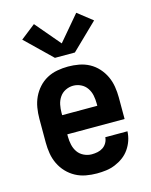

<svg xmlns="http://www.w3.org/2000/svg" viewBox="-117 -845 733 929"><g transform="rotate(-15 250.0 -380.5)"><path d="M252 8Q225 8 197.5 3Q170 -2 146 -15Q122 -28 103 -48Q84 -68 72 -93Q60 -118 55.5 -145.5Q51 -173 51 -200V-320Q51 -347 55.5 -374.5Q60 -402 71.5 -426.5Q83 -451 101.5 -471.5Q120 -492 144 -505Q168 -518 195.5 -523Q223 -528 250 -528Q277 -528 304.5 -523Q332 -518 356 -505Q380 -492 398.5 -471.5Q417 -451 428.5 -426.5Q440 -402 444.5 -374.5Q449 -347 449 -320V-212H162V-200Q162 -180 166.5 -159.5Q171 -139 182.5 -122.5Q194 -106 213 -97Q232 -88 252 -88Q267 -88 281.5 -91Q296 -94 308 -102Q320 -110 327.5 -123Q335 -136 336 -151H447Q446 -127 438.5 -105Q431 -83 417.5 -63.5Q404 -44 385 -30Q366 -16 344 -7Q322 2 299 5Q276 8 252 8ZM162 -308H338V-320Q338 -340 334 -360Q330 -380 318.5 -397Q307 -414 288.5 -423Q270 -432 250 -432Q230 -432 211.5 -423Q193 -414 181.5 -397Q170 -380 166 -360Q162 -340 162 -320ZM200 -585 70 -711 144 -769 250 -644 356 -769 430 -711 300 -585Z"/></g></svg>

Font: Zed Mono
Style: Bold
Weight: 700
Monospace: yes
Designer: Belleve Invis
Foundry: Belleve Invis
Version: Version 1.0.0; ttfautohint (v1.8.4)